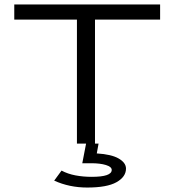

<svg xmlns="http://www.w3.org/2000/svg" viewBox="-20 -644 790 861"><path d="M325 0V-556H44V-624H698V-556H406V0ZM371 197Q291 197 223 166L256 121Q284 136 318.5 142.5Q353 149 391 149Q481 149 481 118Q481 104 455 96Q429 88 389 88H349L366 0H422L414 44Q480 48 512.5 67Q545 86 545 112Q545 149 502.5 173Q460 197 371 197Z"/></svg>

Font: Inconsolata ExtraExpanded Thin
Style: Regular
Weight: 100
Width: 8
Monospace: yes
Designer: Raph Levien, Cyreal, Brenton Simpson
Foundry: Raph Levien, Cyreal, Google
Version: Version 3.100; ttfautohint (v1.8.4.7-5d5b)